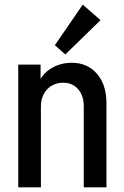

<svg xmlns="http://www.w3.org/2000/svg" viewBox="-20 -807 535 827"><path d="M58.6 0V-528.8H154.8V-468.3H174.3L141.6 -436Q155.8 -483.9 196.8 -510.3Q237.8 -536.6 289.1 -536.6Q356.9 -536.6 397.7 -489Q438.5 -441.4 438.5 -363.8V0H340.8V-349.1Q340.8 -394.5 316.7 -422.6Q292.5 -450.7 252.4 -450.7Q224.1 -450.7 202.4 -437.7Q180.7 -424.8 168.5 -401.9Q156.2 -378.9 156.2 -348.1V0ZM261.2 -572.3 216.3 -612.3 336.4 -787.1 413.1 -720.2Z"/></svg>

Font: Reddit Sans Condensed Medium
Style: Regular
Weight: 500
Designer: Stephen Hutchings
Foundry: Reddit
Version: Version 1.014